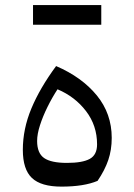

<svg xmlns="http://www.w3.org/2000/svg" viewBox="-20 -709 513 735"><path d="M215.3 5.4Q137.2 5.4 102.3 -27.6Q67.4 -60.5 67.4 -135.3Q67.4 -215.3 100.1 -293.7Q132.8 -372.1 194.8 -456.1Q293.5 -413.6 350.6 -343.8Q407.7 -273.9 407.7 -181.2Q407.7 -135.3 394.5 -96.4Q381.3 -57.6 353.5 -16.6Q301.3 5.4 215.3 5.4ZM200.2 -367.2Q179.7 -335.9 161.9 -299.8Q144 -263.7 133.1 -229.7Q122.1 -195.8 122.1 -169.4Q122.1 -122.6 148.9 -104Q175.8 -85.4 236.3 -85.4Q295.9 -85.4 323.7 -100.8Q351.6 -116.2 351.6 -156.2Q351.6 -228.5 309.3 -283.7Q267.1 -338.9 200.2 -367.2ZM106.4 -614.3V-689.5H367.7V-614.3Z"/></svg>

Font: Pinar DS3-Regular
Style: Regular
Weight: 400
Designer: Amin Abedi
Version: Version 2.000